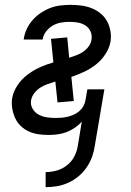

<svg xmlns="http://www.w3.org/2000/svg" viewBox="-20 -548 540 791"><path d="M168 223V161Q191 161 214 154.5Q237 148 256.5 132.5Q276 117 287 95Q298 73 301 50L317 -47Q305 -33 288 -21.5Q271 -10 253.5 -3.5Q236 3 217.5 5.5Q199 8 181 8Q159 8 138 5Q117 2 98.5 -6.5Q80 -15 65.5 -29Q51 -43 42.5 -61.5Q34 -80 30.5 -101Q27 -122 30 -143Q35 -171 52 -196.5Q69 -222 93.5 -240.5Q118 -259 145 -271Q172 -283 200 -291L190 -388L257 -394L265 -310Q280 -315 295 -320.5Q310 -326 323 -335Q336 -344 345.5 -357Q355 -370 357 -385Q360 -403 353 -418.5Q346 -434 332 -443Q318 -452 301 -455Q284 -458 266 -458Q249 -458 231.5 -455Q214 -452 198 -443Q182 -434 170 -418.5Q158 -403 156 -386L155 -385H77L78 -388Q81 -409 90.5 -429Q100 -449 115 -466Q130 -483 149 -495.5Q168 -508 188 -515.5Q208 -523 229.5 -525.5Q251 -528 271 -528Q294 -528 316 -525Q338 -522 358 -514Q378 -506 394.5 -492.5Q411 -479 421 -460.5Q431 -442 435 -420Q439 -398 435 -375Q430 -349 414 -324.5Q398 -300 375 -282Q352 -264 326 -252Q300 -240 274 -231L284 -132L217 -126L208 -212Q192 -207 176 -201.5Q160 -196 146 -187Q132 -178 121.5 -164.5Q111 -151 108 -135Q105 -116 114 -100.5Q123 -85 138 -76.5Q153 -68 171 -65Q189 -62 208 -62Q221 -62 233.5 -63Q246 -64 258.5 -67Q271 -70 283.5 -75.5Q296 -81 306.5 -90Q317 -99 323.5 -110.5Q330 -122 332 -135L340 -180H410L371 50Q368 73 360 96Q352 119 338 140Q324 161 304.5 177.5Q285 194 262 204.5Q239 215 215.5 219Q192 223 168 223Z"/></svg>

Font: Iosevka Fixed
Style: Italic
Weight: 400
Italic angle: -9°
Monospace: yes
Designer: Belleve Invis
Foundry: Belleve Invis
Version: Version 33.2.4